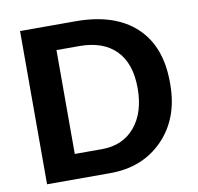

<svg xmlns="http://www.w3.org/2000/svg" viewBox="-77 -769 877 849"><g transform="rotate(-10 361.0 -344.0)"><path d="M680.2 -349.1V-341.8Q680.2 -188.5 588.4 -94.2Q496.6 0 351.1 0H345.2H66.9V-688H315.9Q490.7 -688 585.4 -600.3Q680.2 -512.7 680.2 -349.1ZM535.2 -349.1Q535.2 -460 477.8 -518.6Q420.4 -577.1 313 -577.1H210.9V-110.8H333Q426.3 -110.8 480.7 -175Q535.2 -239.3 535.2 -349.1Z"/></g></svg>

Font: Libra Sans Modern
Style: Bold
Weight: 700
Foundry: Stefan Peev, Context Ltd
Version: Version 1.000